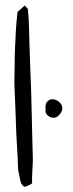

<svg xmlns="http://www.w3.org/2000/svg" viewBox="-20 -708 275 722"><path d="M38.1 -556.6Q38.1 -566.4 39.1 -584Q40 -601.6 41.5 -618.7Q43 -635.7 44.4 -648.4Q45.9 -661.1 45.9 -663.1L73.2 -687.5L85 -673.8Q85 -672.9 86.4 -655.8Q87.9 -638.7 88.9 -608.9Q89.8 -579.1 90.8 -539.1Q91.8 -499 93.8 -454.1Q95.7 -409.2 97.2 -361.8Q98.6 -314.5 99.6 -269Q100.6 -223.6 101.6 -183.1Q102.5 -142.6 103.5 -111.3V-103.5Q103.5 -98.6 103 -90.8Q102.5 -83 102.1 -76.2Q101.6 -69.3 101.6 -64.5Q101.6 -61.5 101.1 -54.7Q100.6 -47.9 100.6 -40.5Q100.6 -33.2 100.6 -27.3Q100.6 -21.5 100.6 -18.6Q98.6 -16.6 94.7 -14.6Q90.8 -12.7 86.9 -10.7Q83 -8.8 78.6 -7.3Q74.2 -5.9 72.3 -5.9Q69.3 -5.9 64.9 -11.2Q60.5 -16.6 58.6 -20.5Q57.6 -22.5 56.2 -30.3Q54.7 -38.1 52.7 -46.9Q50.8 -55.7 49.3 -63Q47.9 -70.3 47.9 -74.2Q47.9 -87.9 46.4 -115.2Q44.9 -142.6 43 -174.8Q41 -207 40 -242.2Q39.1 -277.3 37.6 -307.6Q36.1 -337.9 35.2 -361.8Q34.2 -385.7 34.2 -394.5V-408.2Q34.2 -418.9 34.7 -434.1Q35.2 -449.2 35.2 -466.8Q35.2 -484.4 35.6 -501Q36.1 -517.6 36.6 -532.2Q37.1 -546.9 38.1 -556.6ZM151.4 -295.9Q149.4 -315.4 156.2 -324.2Q163.1 -333 172.9 -334.5Q182.6 -335.9 193.4 -330.6Q204.1 -325.2 210 -315.9Q215.8 -306.6 213.9 -295.4Q211.9 -284.2 198.2 -271.5Q189.5 -264.6 180.7 -265.1Q171.9 -265.6 164.6 -270Q157.2 -274.4 153.3 -281.7Q149.4 -289.1 151.4 -295.9Z"/></svg>

Font: The Girl Next Door
Style: Regular
Weight: 400
Designer: Kimberly Geswein
Foundry: Kimberly Geswein
Version: Version 1.002 2010